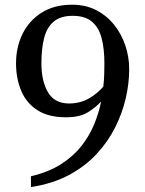

<svg xmlns="http://www.w3.org/2000/svg" viewBox="-20 -608 606 801"><path d="M109.4 172.4 108.9 127.4Q183.1 109.9 234.6 76.9Q286.1 43.9 319.8 1Q353.5 -42 373 -89.8Q392.6 -137.7 401.9 -184.6Q380.9 -161.1 347.2 -139.9Q313.5 -118.7 255.4 -118.7Q181.6 -118.7 135.5 -148.7Q89.4 -178.7 68.1 -230Q46.9 -281.2 46.9 -343.8Q46.9 -411.6 74.2 -467Q101.6 -522.5 154.1 -555.4Q206.5 -588.4 281.2 -588.4Q337.4 -588.4 381.3 -565.7Q425.3 -543 456.1 -504.6Q486.8 -466.3 502.9 -418.2Q519 -370.1 519 -319.3Q519 -261.7 504.9 -199.2Q490.7 -136.7 460.4 -76.4Q430.2 -16.1 382.1 35.4Q334 86.9 266.4 122.8Q198.7 158.7 109.4 172.4ZM268.1 -176.3Q314.9 -176.3 352.3 -198.2Q389.6 -220.2 411.1 -247.1Q414.1 -274.4 414.8 -299.1Q415.5 -323.7 415.5 -343.8Q415.5 -404.8 403.8 -449.2Q392.1 -493.7 363.3 -517.8Q334.5 -542 283.2 -542Q232.4 -542 203.9 -517.8Q175.3 -493.7 164.1 -449.2Q152.8 -404.8 152.8 -343.8Q152.8 -269 180.4 -222.7Q208 -176.3 268.1 -176.3Z"/></svg>

Font: Gelasio
Style: Regular
Weight: 400
Designer: Eben Sorkin
Foundry: Eben Sorkin
Version: Version 1.008